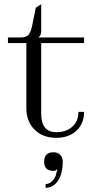

<svg xmlns="http://www.w3.org/2000/svg" viewBox="-20 -641 448 918"><path d="M280 132Q280 188 257.5 222.5Q235 257 198 257V239Q217 239 231.5 223Q246 207 249 189Q250 181 255 171L252 169Q247 176 236 176Q191 176 191 132Q191 87 236 87Q256 87 268 99.5Q280 112 280 132ZM177 -435V-98Q177 -9 249 -9Q297 -9 326 -35.5Q355 -62 355 -106H382Q382 -50 345.5 -16Q309 18 249 18Q185 18 145.5 -21Q106 -60 106 -124V-435H18V-462H80Q105 -462 116 -474.5Q127 -487 133 -515L151 -604L177 -621V-494Q177 -470 164 -463V-462H382V-435Z"/></svg>

Font: Foglihten068fMac
Style: Regular
Weight: 500
Designer: gluk (gluksza@wp.pl)
Foundry: gluk (gluksza@wp.pl)
Version: Version 0.68